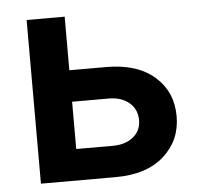

<svg xmlns="http://www.w3.org/2000/svg" viewBox="-44 -592 668 638"><g transform="rotate(-5 289.5 -273.0)"><path d="M194.3 -367.2H316.4Q420.4 -367.2 478.3 -316.4Q536.1 -265.6 536.1 -183.6Q536.1 -104 478.3 -52Q420.4 0 316.4 0H67.4V-545.9H194.3ZM194.3 -262.2V-104.5H316.4Q358.4 -104.5 384.5 -125.7Q410.6 -147 410.6 -181.6Q410.6 -218.3 384.5 -240.2Q358.4 -262.2 316.4 -262.2Z"/></g></svg>

Font: Inter-SemiBold
Style: Regular
Weight: 600
Designer: Rasmus Andersson
Foundry: rsms
Version: Version 4.000;git-a52131595